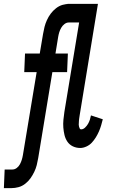

<svg xmlns="http://www.w3.org/2000/svg" viewBox="-66 -755 586 990"><path d="M-46 215 -42 119H-2Q10 119 20.5 111Q31 103 37 91.5Q43 80 46.5 68.5Q50 57 52 45L123 -383H59L63 -479H139L156 -580Q159 -598 163.5 -616Q168 -634 176 -651.5Q184 -669 195.5 -684.5Q207 -700 223 -712.5Q239 -725 257 -730Q275 -735 293 -735H389L385 -639H288Q277 -639 266.5 -631Q256 -623 249.5 -611.5Q243 -600 239.5 -588.5Q236 -577 234 -565L220 -479H284L280 -383H204L131 60Q128 78 123.5 96Q119 114 110.5 131.5Q102 149 91 164.5Q80 180 64 192.5Q48 205 29.5 210Q11 215 -7 215ZM348 8Q327 8 309.5 -0.5Q292 -9 281.5 -24.5Q271 -40 266.5 -59Q262 -78 260.5 -97.5Q259 -117 261 -137.5Q263 -158 266 -178L342 -639H278L282 -735H439L345 -162Q344 -157 343.5 -152Q343 -147 342 -142Q341 -137 341 -132Q341 -127 340.5 -122Q340 -117 340 -112Q340 -107 341.5 -102Q343 -97 345 -92.5Q347 -88 352 -88Q363 -88 372.5 -97Q382 -106 388 -116.5Q394 -127 397.5 -138Q401 -149 403 -160L464 -140Q460 -124 455.5 -108.5Q451 -93 444 -77Q437 -61 428 -46.5Q419 -32 407.5 -19.5Q396 -7 379.5 0.5Q363 8 348 8Z"/></svg>

Font: Iosevka Curly Slab
Style: Bold Italic
Weight: 700
Italic angle: -9°
Monospace: yes
Designer: Belleve Invis
Foundry: Belleve Invis
Version: Version 22.1.2; ttfautohint (v1.8.4)